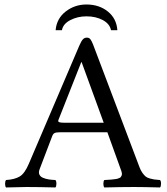

<svg xmlns="http://www.w3.org/2000/svg" viewBox="-20 -824 735 846"><path d="M225.1 -690.9Q229.5 -742.2 269.3 -773.2Q309.1 -804.2 360.8 -804.2Q417 -804.2 455.3 -773.2Q493.7 -742.2 497.1 -690.9H469.2Q463.4 -719.2 432.9 -735.6Q402.3 -752 360.8 -752Q321.8 -752 289.8 -735.4Q257.8 -718.8 252.9 -690.9ZM263.2 -283.2H437L339.8 -549.8H337.9L237.8 -296.4Q234.4 -288.6 240.2 -285.9Q246.1 -283.2 263.2 -283.2ZM154.8 -79.1Q151.9 -71.8 151.6 -65.4Q151.4 -59.1 153.8 -54.4Q156.2 -49.8 159.9 -46.4Q163.6 -43 169.7 -40.5Q175.8 -38.1 181.4 -36.4Q187 -34.7 195.3 -33.4Q203.6 -32.2 209.7 -31.7Q215.8 -31.2 224.1 -30.8Q228.5 -26.4 228.5 -14.4Q228.5 -2.4 224.1 2Q149.9 0 96.2 0Q81.1 0 6.8 2Q2.4 -2.4 2.4 -14.4Q2.4 -26.4 6.8 -30.8Q44.9 -33.2 66.9 -46.4Q88.9 -59.6 106.9 -102.1L329.1 -622.1Q337.9 -642.6 345 -650.4Q352.1 -658.2 362.8 -658.2Q372.6 -658.2 378.2 -651.1Q383.8 -644 390.1 -627.9L595.2 -85.9Q600.6 -71.8 607.9 -61.8Q615.2 -51.8 621.6 -46.4Q627.9 -41 640.1 -37.6Q652.3 -34.2 658.4 -33.4Q664.6 -32.7 680.2 -31.2Q683.1 -30.8 685.1 -30.8Q689.5 -26.4 689.5 -14.4Q689.5 -2.4 685.1 2Q610.8 0 570.8 0Q514.2 0 439.9 2Q435.5 -2.4 435.5 -14.4Q435.5 -26.4 439.9 -30.8Q445.8 -31.2 455.3 -31.7Q464.8 -32.2 470.2 -32.7L483.4 -34.2Q491.2 -34.7 495.4 -35.9Q499.5 -37.1 504.6 -39.1Q509.8 -41 512 -43.7Q514.2 -46.4 515.9 -50.3Q517.6 -54.2 517.1 -59.6Q516.6 -64.9 514.2 -71.8L453.1 -241.2H245.1Q227.5 -241.2 220.7 -237.8Q213.9 -234.4 210 -224.1Z"/></svg>

Font: Linux Libertine G
Style: Regular
Weight: 400
Designer: Philipp H. Poll
Foundry: Philipp H. Poll
Version: Version 4.7.5